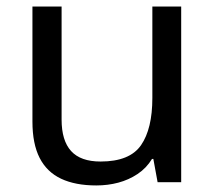

<svg xmlns="http://www.w3.org/2000/svg" viewBox="-20 -556 658 586"><path d="M533 -536V0H461L448 -71H444Q427 -43 400 -25Q373 -7 341 1.5Q309 10 274 10Q210 10 166.5 -10.5Q123 -31 101 -74Q79 -117 79 -185V-536H168V-191Q168 -127 197 -95Q226 -63 287 -63Q376 -63 410.5 -113Q445 -163 445 -257V-536Z"/></svg>

Font: korean25
Style: Book
Weight: 400
Designer: Jelle Bosma - Monotype Design Team
Foundry: Monotype Imaging Inc.
Version: Version 2.003